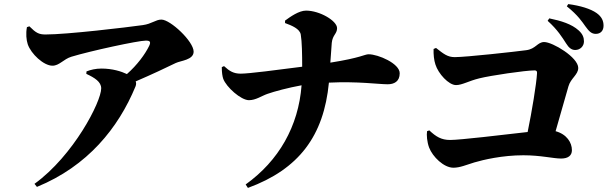

<svg xmlns="http://www.w3.org/2000/svg" viewBox="-20 -857 3000 941"><path d="M403 -495C444 -476 476 -456 476 -424C476 -358 340 -94 149 44L161 59C410 -43 560 -230 644 -433C648 -443 648 -451 645 -458C724 -492 796 -526 841 -548C866 -560 929 -563 929 -604C929 -654 815 -761 771 -761C743 -761 724 -740 680 -734C602 -723 309 -688 203 -688C170 -688 156 -696 124 -728L112 -724C106 -693 109 -661 116 -640C132 -593 194 -535 237 -535C271 -535 291 -567 330 -579C422 -607 657 -658 695 -658C714 -658 721 -653 711 -632C691 -591 653 -539 602 -494C575 -507 531 -521 477 -521C449 -521 424 -515 404 -507Z M1067 -528C1067 -501 1070 -483 1074 -471C1089 -430 1161 -366 1200 -366C1234 -366 1262 -387 1291 -397C1325 -409 1392 -427 1458 -439C1443 -238 1346 -69 1184 47L1195 64C1446 -28 1567 -192 1592 -452C1733 -459 1835 -444 1880 -444C1911 -444 1939 -457 1939 -498C1939 -546 1833 -591 1787 -591C1766 -591 1751 -574 1599 -550L1606 -647C1610 -686 1632 -691 1632 -719C1632 -755 1547 -805 1480 -805C1445 -805 1403 -775 1377 -756V-744C1410 -732 1449 -716 1454 -688C1460 -653 1461 -589 1461 -530C1337 -514 1200 -496 1160 -496C1125 -496 1105 -508 1078 -533Z M2754 -645C2768 -622 2782 -612 2799 -612C2824 -612 2842 -631 2842 -654C2842 -673 2836 -690 2816 -708C2782 -739 2730 -755 2672 -767L2664 -755C2713 -711 2736 -673 2754 -645ZM2849 -728C2867 -703 2879 -691 2900 -691C2924 -691 2938 -707 2938 -731C2938 -755 2929 -775 2904 -793C2874 -814 2825 -829 2765 -837L2758 -826C2814 -781 2833 -750 2849 -728ZM2073 -214C2070 -195 2073 -161 2083 -134C2100 -89 2155 -35 2202 -35C2235 -35 2265 -49 2305 -61C2349 -74 2442 -96 2545 -96C2631 -96 2691 -80 2730 -80C2765 -80 2783 -95 2783 -121C2783 -158 2758 -199 2703 -214L2766 -434C2777 -473 2814 -491 2814 -524C2814 -576 2688 -651 2647 -651C2614 -651 2606 -617 2559 -611C2508 -604 2264 -577 2209 -577C2174 -577 2155 -592 2117 -622L2105 -617C2104 -590 2107 -562 2114 -541C2128 -496 2179 -440 2215 -440C2245 -440 2276 -460 2329 -473C2385 -487 2555 -512 2600 -512C2609 -512 2613 -508 2612 -498C2609 -445 2587 -312 2566 -210C2444 -196 2235 -171 2186 -171C2143 -171 2117 -187 2084 -218Z"/></svg>

Font: Noto Serif CJK SC Black
Style: Regular
Weight: 900
Designer: Ryoko NISHIZUKA 西塚涼子 (kana & ideographs); Frank Grießhammer (Latin, Greek & Cyrillic); Wenlong ZHANG 张文龙 (bopomofo); San
Foundry: Adobe
Version: Version 2.001;hotconv 1.1.0;makeotfexe 2.6.0